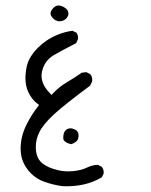

<svg xmlns="http://www.w3.org/2000/svg" viewBox="-20 -355 540 686"><path d="M70.8 -77.1Q70.8 -49.8 80.1 -28.3Q92.8 0 113.8 15.6L119.6 20L115.2 25.9Q91.3 56.6 74.7 90.3Q53.7 132.8 53.7 175.3Q53.7 197.8 59.6 215.3Q68.8 242.7 91.3 265.1Q110.8 284.7 139.6 294.9Q168.5 305.2 202.6 310.1Q210.4 310.5 218.3 310.5Q249.5 310.5 278.3 304.2Q312.5 296.9 343.3 278.8L350.1 265.6Q350.6 263.7 350.6 261.7Q350.6 249.5 343.8 241.2L330.1 233.9Q310.5 234.4 293 242.7Q271.5 253.4 242.7 256.3Q233.9 257.3 225.1 257.3Q204.6 257.3 186.8 252.9Q168.9 248.5 156.5 243.2Q144 237.8 133.3 230Q107.9 211.4 107.9 169.9Q107.9 142.6 120.6 117.2Q134.8 88.4 173.8 52.7Q212.9 17.1 301.8 -48.8L309.1 -63.5Q309.6 -66.9 309.6 -69.3Q309.6 -81.5 302.7 -89.8L288.6 -97.2L272 -95.2Q246.1 -77.1 218.8 -61Q191.4 -44.9 169.4 -21.5L164.1 -15.6L158.7 -21.5Q128.4 -52.2 128.4 -84.5Q128.4 -91.3 129.9 -98.6Q138.2 -137.2 170.9 -157.2Q200.7 -174.8 252 -200.7L258.3 -214.8Q258.8 -217.3 258.8 -219.2Q258.8 -231 252.9 -238.3L238.8 -245.1Q187.5 -237.8 145 -209Q129.4 -198.2 116.2 -185.1Q95.7 -164.6 84.7 -143.3Q73.7 -122.1 71.3 -87.9Q70.8 -82.5 70.8 -77.1ZM240.7 105Q235.4 103.5 232.2 103.5Q229 103.5 227.1 104Q219.7 105 214.4 110.8Q206.1 119.1 206.1 136.2Q206.1 136.7 206.1 139.2Q206.1 145 211.4 149.9Q218.3 156.7 234.9 160.2Q254.9 152.8 258.8 141.6Q260.7 134.8 260.7 128.9Q260.7 123 258.8 118.7L254.9 112.8Q250.5 107.9 240.7 105ZM224.6 -306.6Q224.6 -320.3 209 -329.1Q204.1 -332 198.7 -333.7Q193.4 -335.4 189.5 -335.4Q177.7 -335.4 168 -323.7Q160.6 -314.9 160.6 -307.1Q160.6 -298.3 169.4 -289.6Q177.7 -281.2 189.5 -278.8Q210 -278.8 219.2 -292Q224.6 -299.3 224.6 -306.6Z"/></svg>

Font: Bakudai
Style: ExtraLight
Weight: 200
Version: Version 1.48